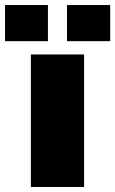

<svg xmlns="http://www.w3.org/2000/svg" viewBox="-63 -745 459 765"><path d="M60 0V-528H272V0ZM-43 -581V-725H128V-581ZM204 -581V-725H376V-581Z"/></svg>

Font: Archivo SemiExpanded Black
Style: Regular
Weight: 900
Width: 6
Designer: Hector Gatti
Foundry: Omnibus-Type
Version: Version 2.001